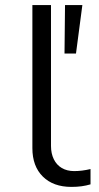

<svg xmlns="http://www.w3.org/2000/svg" viewBox="-20 -725 387 753"><path d="M260 8Q189 8 148 -32.5Q107 -73 107 -144V-705H180V-153Q180 -123 191 -100.5Q202 -78 222.5 -66Q243 -54 271 -54Q286 -54 302 -56Q318 -58 335 -62V-2Q318 3 300 5.5Q282 8 260 8ZM233 -515 235 -705H303L278 -515Z"/></svg>

Font: Nunito Sans 7pt SemiExpanded Light
Style: Regular
Weight: 300
Width: 6
Designer: Vernon Adams
Foundry: Vernon Adams
Version: Version 3.101;gftools[0.9.27]